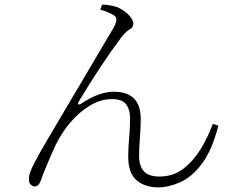

<svg xmlns="http://www.w3.org/2000/svg" viewBox="-20 -782 1040 831"><path d="M414 -740 422 -762Q451 -762 485 -752Q511 -742 534 -720.5Q557 -699 557 -678Q557 -664 541.5 -655Q526 -646 507 -623Q417 -503 320 -341Q316 -334 319 -331Q322 -328 329 -332Q408 -385 472 -385Q592 -385 589 -262Q589 -228 585.5 -183.5Q582 -139 582 -107Q582 -65 602 -41.5Q622 -18 671 -18Q728 -18 771 -50Q814 -82 846.5 -133.5Q879 -185 901 -246L925 -238Q898 -132 854 -73.5Q810 -15 759.5 7Q709 29 666 29Q607 29 571 -2Q535 -33 535 -103Q535 -141 539 -185.5Q543 -230 543 -273Q543 -306 526.5 -329.5Q510 -353 465 -353Q415 -353 369 -325Q323 -297 285 -252.5Q247 -208 221 -155Q174 -51 156 1Q147 25 129 25Q122 25 113.5 17.5Q105 10 105 -9Q105 -31 127.5 -74.5Q150 -118 189 -184Q374 -498 474 -666Q494 -705 472 -716Q447 -732 414 -740Z"/></svg>

Font: Minh Nguyen ExtraLight
Style: Regular
Weight: 250
Designer: Ryoko NISHIZUKA 西塚涼子 (kana & ideographs); Frank Grießhammer (Latin, Greek & Cyrillic); Wenlong ZHANG 张文龙 (bopomofo); San
Foundry: Adobe
Version: Version 1.100;July 7, 2023;FontCreator 14.0.0.2814 64-bit